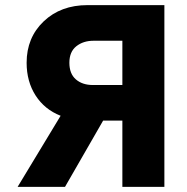

<svg xmlns="http://www.w3.org/2000/svg" viewBox="-20 -730 730 750"><path d="M48.8 0 216.8 -277.8Q154.3 -302.2 119.1 -356.9Q84 -411.6 84 -484.9Q84 -583 150.6 -646.5Q217.3 -710 321.8 -710H622.1V0H458V-258.8H408.2H382.8L233.9 0ZM342.8 -397.9H458V-570.8H345.2Q305.2 -570.8 278.1 -549.3Q251 -527.8 251 -484.9Q251 -441.9 276.4 -419.9Q301.8 -397.9 342.8 -397.9Z"/></svg>

Font: Rawline ExtraBold
Style: Regular
Weight: 800
Designer: Matt McInerney, Pablo Impallari, Rodrigo Fuenzalida
Foundry: Matt McInerney, Pablo Impallari, Rodrigo Fuenzalida
Version: Version 4.020;PS 004.020;hotconv 1.0.88;makeotf.lib2.5.64775